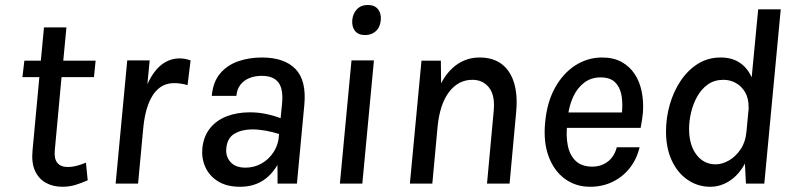

<svg xmlns="http://www.w3.org/2000/svg" viewBox="-20 -720 3106 753"><path d="M225 12.5Q188 12.5 160 -3Q132 -18.5 117.5 -49.8Q103 -81 107.5 -129L136 -435.5L156.5 -417.5H68L75.5 -482H162.5L138 -459.5L152.5 -612.5H240.5L226 -459.5L205.5 -482H355L348.5 -417.5H198.5L223 -435.5L195 -132Q191.5 -98 204.8 -81.5Q218 -65 246.5 -65Q261.5 -65 278.8 -69.2Q296 -73.5 317 -82L324 -13Q298.5 -1.5 274.8 5.5Q251 12.5 225 12.5Z M433.5 0 479 -483H567L558 -389.5Q581.5 -441.5 613.5 -466.2Q645.5 -491 685 -491Q695 -491 706 -489Q717 -487 727.5 -483L715.5 -386Q703 -390 689.5 -392Q676 -394 663.5 -394Q627 -394 601.8 -372.5Q576.5 -351 561.5 -311Q546.5 -271 541.5 -214.5L521.5 0Z M921.5 12.5Q869 12.5 834.8 -9Q800.5 -30.5 785.2 -65Q770 -99.5 773.5 -138Q778.5 -185.5 803.5 -216.8Q828.5 -248 869 -263.8Q909.5 -279.5 960 -279.5Q992 -279.5 1022.5 -273.2Q1053 -267 1080.5 -256.5L1086 -311.5Q1092 -369 1072.5 -395.8Q1053 -422.5 1006.5 -422.5Q979.5 -422.5 958 -413.8Q936.5 -405 923 -387.8Q909.5 -370.5 907 -344H810.5Q815.5 -399 843.5 -432Q871.5 -465 914.5 -479.8Q957.5 -494.5 1007 -494.5Q1095 -494.5 1138.8 -449.5Q1182.5 -404.5 1173.5 -308.5L1144.5 0H1068.5Q1068.5 -18.5 1068.5 -36.5Q1068.5 -54.5 1068 -73Q1043 -30.5 1006.5 -9Q970 12.5 921.5 12.5ZM943 -62.5Q977 -62.5 1006.2 -79Q1035.5 -95.5 1054.2 -125.5Q1073 -155.5 1074.5 -194.5Q1050 -202.5 1022 -207.5Q994 -212.5 969 -212.5Q929 -212.5 900 -195.8Q871 -179 867.5 -138Q864.5 -106 884.2 -84.2Q904 -62.5 943 -62.5Z M1412 -582.5Q1385.5 -582.5 1372.5 -598.5Q1359.5 -614.5 1361.5 -641.5Q1364 -667 1380 -683.8Q1396 -700.5 1422.5 -700.5Q1449 -700.5 1462.2 -684.2Q1475.5 -668 1473.5 -641.5Q1471 -613.5 1454.2 -598Q1437.5 -582.5 1412 -582.5ZM1313 0 1358.5 -483H1446.5L1401 0Z M1587.5 0 1633 -482H1709L1710 -393.5Q1736.5 -443.5 1775 -469Q1813.5 -494.5 1861 -494.5Q1913.5 -494.5 1947.5 -468.8Q1981.5 -443 1996 -395.2Q2010.5 -347.5 2004.5 -282.5L1978.5 0H1890L1916 -282.5Q1922.5 -344.5 1898.5 -375.8Q1874.5 -407 1832.5 -407Q1777.5 -407 1741 -359Q1704.5 -311 1696 -221.5L1675.5 0Z M2294.5 12.5Q2238 12.5 2195.5 -18.5Q2153 -49.5 2131.8 -106.2Q2110.5 -163 2118 -240.5Q2125.5 -320 2157.2 -376.8Q2189 -433.5 2237 -464Q2285 -494.5 2341.5 -494.5Q2386 -494.5 2417.8 -477Q2449.5 -459.5 2469.2 -429.5Q2489 -399.5 2496.8 -360.5Q2504.5 -321.5 2501.5 -278.5Q2500 -264.5 2497.8 -249Q2495.5 -233.5 2492.5 -218.5H2180.5L2205 -235.5Q2199 -188 2206.8 -149.5Q2214.5 -111 2238 -88.8Q2261.5 -66.5 2302.5 -66.5Q2337.5 -66.5 2363.2 -85.8Q2389 -105 2399 -142.5H2488.5Q2477 -95 2449.2 -60.2Q2421.5 -25.5 2381.8 -6.5Q2342 12.5 2294.5 12.5ZM2207.5 -266 2188 -279H2442.5L2418 -267.5Q2423 -305.5 2418.5 -339.5Q2414 -373.5 2394.5 -395Q2375 -416.5 2335.5 -416.5Q2298.5 -416.5 2271.5 -396Q2244.5 -375.5 2228.5 -341.5Q2212.5 -307.5 2207.5 -266Z M2766 12.5Q2716.5 12.5 2676.8 -14.8Q2637 -42 2614.5 -90.8Q2592 -139.5 2592 -204.5Q2592 -257.5 2606.5 -308.8Q2621 -360 2648.8 -402Q2676.5 -444 2716.2 -469.2Q2756 -494.5 2806.5 -494.5Q2850 -494.5 2880.5 -474.5Q2911 -454.5 2928 -416.5L2953.5 -683.5H3042L2977.5 0H2905.5L2901.5 -78.5Q2877 -33.5 2841.2 -10.5Q2805.5 12.5 2766 12.5ZM2786.5 -75.5Q2812.5 -75.5 2839 -90.8Q2865.5 -106 2884.8 -134.8Q2904 -163.5 2907.5 -203.5L2915 -283Q2916 -288 2916 -290.5Q2916 -293 2916 -297.5Q2916.5 -333.5 2902.5 -357.8Q2888.5 -382 2866 -394.5Q2843.5 -407 2817.5 -407Q2781.5 -407 2756 -388.8Q2730.5 -370.5 2714.2 -341.2Q2698 -312 2690.2 -278.5Q2682.5 -245 2682.5 -215Q2682.5 -151 2711.5 -113.2Q2740.5 -75.5 2786.5 -75.5Z"/></svg>

Font: Karla Medium
Style: Italic
Weight: 500
Italic angle: -8°
Designer: Jonathan Pinhorn
Version: Version 2.001